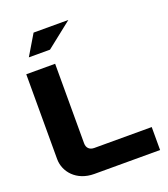

<svg xmlns="http://www.w3.org/2000/svg" viewBox="-157 -990 961 1100"><g transform="rotate(-20 324.0 -440.0)"><path d="M56 -670V-153C56 -75 119 0 227 0H628V-140H278C249 -140 232 -157 232 -185V-670ZM103 -756H232L389 -880H177Z"/></g></svg>

Font: LT Wave Black
Style: Regular
Weight: 900
Designer: Daniel Lyons
Version: Version 2.5 (Glyphs App)